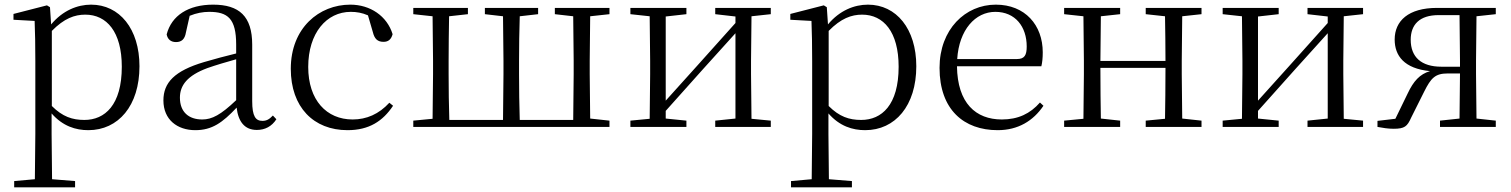

<svg xmlns="http://www.w3.org/2000/svg" viewBox="-20 -546 6500 826"><path d="M360 14C489 14 580 -91 580 -261C580 -422 494 -526 372 -526C313 -526 250 -501 200 -441L195 -515L182 -523L38 -486V-461L129 -456C131 -406 132 -351 132 -282V30L130 225L41 233V260H303V233L204 225L202 30V-58C250 -3 306 14 360 14ZM203 -413C256 -467 301 -483 347 -483C439 -483 504 -409 504 -259C504 -94 431 -30 343 -30C291 -30 249 -44 203 -90Z M1085 13C1120 13 1149 -2 1169 -33L1154 -49C1138 -32 1126 -26 1109 -26C1080 -26 1065 -45 1065 -111V-354C1065 -476 1009 -526 897 -526C790 -526 718 -479 697 -398C701 -377 715 -365 737 -365C760 -365 775 -376 780 -407L796 -478C825 -490 853 -495 880 -495C960 -495 996 -466 996 -354V-316C951 -305 902 -292 858 -279C730 -241 683 -190 683 -114C683 -31 743 14 820 14C892 14 937 -18 998 -83C1005 -23 1032 13 1085 13ZM996 -115C930 -52 892 -32 850 -32C792 -32 754 -64 754 -126C754 -179 786 -221 872 -253C909 -266 953 -279 996 -291Z M1475 14C1568 14 1627 -25 1671 -91L1655 -104C1610 -55 1557 -32 1497 -32C1385 -32 1306 -115 1306 -258C1306 -404 1385 -495 1489 -495C1514 -495 1538 -491 1563 -480L1584 -408C1591 -379 1604 -366 1630 -366C1650 -366 1663 -376 1669 -399C1645 -477 1573 -526 1487 -526C1353 -526 1231 -426 1231 -250C1231 -85 1329 14 1475 14Z M1878 0H2602V-27L2519 -36L2517 -227V-285L2519 -476L2602 -485V-512H2367V-485L2446 -476L2448 -285V-227L2446 -30H2216C2214 -85 2213 -171 2213 -227V-285C2213 -339 2214 -420 2216 -476L2295 -485V-512H2066V-485L2144 -476L2146 -285V-227L2144 -30H1913C1911 -85 1910 -171 1910 -227V-285C1910 -338 1911 -420 1912 -476L1993 -485V-512H1758V-485L1841 -476L1843 -285V-227L1841 -35L1758 -27V0Z M3057 -485 3144 -475V-447L2980 -264L2844 -113V-475L2933 -485V-512H2692V-485L2775 -476L2777 -285V-227L2775 -35L2692 -27V0H2933V-27L2844 -36V-69L3004 -248L3144 -403V-36L3057 -27V0H3296V-27L3213 -35L3211 -227V-285L3213 -476L3296 -485V-512H3057Z M3702 14C3831 14 3922 -91 3922 -261C3922 -422 3836 -526 3714 -526C3655 -526 3592 -501 3542 -441L3537 -515L3524 -523L3380 -486V-461L3471 -456C3473 -406 3474 -351 3474 -282V30L3472 225L3383 233V260H3645V233L3546 225L3544 30V-58C3592 -3 3648 14 3702 14ZM3545 -413C3598 -467 3643 -483 3689 -483C3781 -483 3846 -409 3846 -259C3846 -94 3773 -30 3685 -30C3633 -30 3591 -44 3545 -90Z M4272 14C4360 14 4425 -26 4469 -91L4454 -105C4412 -57 4360 -32 4290 -32C4178 -32 4099 -102 4097 -261H4460C4464 -277 4466 -297 4466 -321C4466 -438 4390 -526 4264 -526C4133 -526 4022 -420 4022 -254C4022 -74 4127 14 4272 14ZM4098 -292C4106 -418 4176 -495 4262 -495C4348 -495 4397 -431 4397 -346C4397 -309 4388 -292 4355 -292Z M4909 -485 4992 -476C4993 -422 4994 -343 4994 -284H4714L4716 -476L4799 -485V-512H4558V-485L4641 -476L4643 -285V-227L4641 -35L4558 -27V0H4799V-27L4716 -36C4715 -91 4714 -176 4714 -254H4994C4994 -176 4993 -91 4992 -35L4909 -27V0H5149V-27L5066 -36L5064 -227V-285L5066 -476L5149 -485V-512H4909Z M5605 -485 5692 -475V-447L5528 -264L5392 -113V-475L5481 -485V-512H5240V-485L5323 -476L5325 -285V-227L5323 -35L5240 -27V0H5481V-27L5392 -36V-69L5552 -248L5692 -403V-36L5605 -27V0H5844V-27L5761 -35L5759 -227V-285L5761 -476L5844 -485V-512H5605Z M6175 0H6415V-27L6332 -36L6330 -227V-285L6332 -476L6415 -485V-512H6162C6039 -512 5980 -456 5980 -376C5980 -306 6021 -251 6132 -240C6088 -227 6061 -197 6036 -144L5983 -35L5906 -26V0C5928 4 5951 8 5975 8C6023 8 6034 -2 6051 -40L6107 -152C6136 -210 6154 -230 6208 -230H6261L6259 -36L6175 -27ZM6261 -259H6181C6095 -259 6049 -300 6049 -375C6049 -440 6087 -481 6169 -481H6259L6261 -285Z"/></svg>

Font: Noto Serif JP Light
Style: Regular
Weight: 300
Designer: Ryoko NISHIZUKA 西塚涼子 (kana & ideographs); Frank Grießhammer (Latin, Greek & Cyrillic); Wenlong ZHANG 张文龙 (bopomofo); San
Foundry: Adobe
Version: Version 2.001;hotconv 1.1.0;makeotfexe 2.6.0